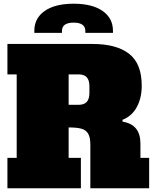

<svg xmlns="http://www.w3.org/2000/svg" viewBox="-20 -1015 840 1035"><path d="M20 -164H70V-614H20V-778H479Q608 -778 676 -725Q744 -672 744 -553Q744 -486 717 -437Q690 -388 640 -369L641 -359Q737 -344 737 -241V-164H784V0H467V-235Q467 -274 455.5 -294Q444 -314 419.5 -321Q395 -328 350 -328V-164H416V0H20ZM404 -450Q433 -450 447.5 -465.5Q462 -481 462 -514V-550Q462 -583 447.5 -598.5Q433 -614 404 -614H350V-450ZM165 -848Q165 -917 221 -956Q277 -995 377 -995Q477 -995 533 -956Q589 -917 589 -848V-838H440V-848Q440 -893 377 -893Q314 -893 314 -848V-838H165Z"/></svg>

Font: Alfa Slab One
Style: Regular
Weight: 400
Designer: JM Sole
Foundry: JM Sole
Version: Version 2.000